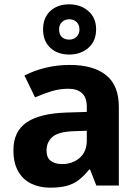

<svg xmlns="http://www.w3.org/2000/svg" viewBox="-20 -857 644 887"><path d="M302 -557Q412 -557 470.5 -509.5Q529 -462 529 -364V0H425L396 -74H392Q369 -45 344.5 -26Q320 -7 288.5 1.5Q257 10 211 10Q163 10 124.5 -8.5Q86 -27 64 -65.5Q42 -104 42 -163Q42 -250 103 -291.5Q164 -333 286 -337L381 -340V-364Q381 -407 358.5 -427Q336 -447 296 -447Q256 -447 218 -435.5Q180 -424 142 -407L93 -508Q137 -531 190.5 -544Q244 -557 302 -557ZM323 -251Q251 -249 223 -225Q195 -201 195 -162Q195 -128 215 -113.5Q235 -99 267 -99Q315 -99 348 -127.5Q381 -156 381 -208V-253ZM300.1 -605Q246 -605 212.5 -636Q179 -667 179 -721Q179 -775 212.3 -806Q245.5 -837 299.9 -837Q352 -837 388 -806Q424 -775 424 -722.1Q424 -667 388.5 -636Q353 -605 300.1 -605ZM300 -674Q320 -674 333.5 -686.6Q347 -699.2 347 -721.1Q347 -743 333.6 -755.5Q320.2 -768 300.1 -768Q280 -768 266.5 -755.4Q253 -742.8 253 -720.9Q253 -699 265.2 -686.5Q277.3 -674 300 -674Z"/></svg>

Font: Noto Sans Tamil
Style: Regular
Weight: 400
Designer: Jelle Bosma - Monotype Design Team
Foundry: Monotype Imaging Inc.
Version: Version 2.003